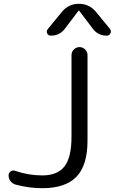

<svg xmlns="http://www.w3.org/2000/svg" viewBox="-20 -977 602 1007"><path d="M61 -9Q45 -14 35 -27Q25 -40 25 -57Q25 -70 36 -78Q47 -86 60 -81Q129 -57 202 -57Q281 -57 318 -104Q355 -151 355 -260V-688Q355 -705 367.5 -717.5Q380 -730 397 -730Q414 -730 426.5 -717.5Q439 -705 439 -688V-240Q439 -110 381 -50Q323 10 202 10Q131 10 61 -9ZM484 -914 557 -825Q565 -814 559 -802Q553 -790 540 -790Q494 -790 467 -826L395 -921Q395 -922 394 -922L392 -921L320 -826Q293 -790 247 -790Q233 -790 227.5 -802Q222 -814 231 -825L304 -914Q339 -957 394 -957Q449 -957 484 -914Z"/></svg>

Font: Rounded Mplus 1c
Style: Regular
Weight: 400
Version: Version 1.059.20150529